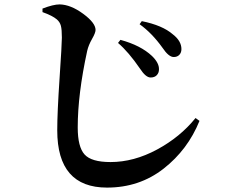

<svg xmlns="http://www.w3.org/2000/svg" viewBox="-20 -801 1040 872"><path d="M664 -449Q642 -449 616 -489Q564 -565 516 -606L527 -620Q619 -595 670 -547Q703 -515 702 -486Q702 -470 692 -459.5Q682 -449 664 -449ZM769 -542Q746 -542 718 -584Q670 -651 614 -691L624 -705Q718 -686 765 -645Q804 -615 804 -578Q804 -562 794.5 -552Q785 -542 769 -542ZM238 -713Q218 -730 173 -746V-762Q222 -781 251 -781Q301 -780 357.5 -738.5Q414 -697 414 -665Q414 -652 398 -624Q382 -596 376 -570Q333 -373 333 -222Q333 -134 364 -99.5Q395 -65 482 -65Q588 -65 693.5 -122Q799 -179 868 -265L886 -252Q833 -121 723 -35Q613 51 466 51Q240 51 240 -209Q240 -289 250.5 -445Q261 -601 261 -630Q261 -667 256.5 -684Q252 -701 238 -713Z"/></svg>

Font: Swei Spring CJKtc
Style: Bold
Weight: 700
Version: Version 1.021